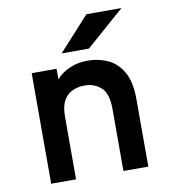

<svg xmlns="http://www.w3.org/2000/svg" viewBox="-82 -803 780 874"><g transform="rotate(-10 308.0 -366.0)"><path d="M84 0V-511H199V-390L184 -424Q184 -446.5 205.5 -469.2Q227 -492 263.2 -507.5Q299.5 -523 344 -523Q395 -523 438 -503Q481 -483 507 -436.8Q533 -390.5 533 -312V0H418V-288Q418 -358.5 386.8 -386.2Q355.5 -414 312 -414Q281.5 -414 255.8 -402.8Q230 -391.5 214.5 -364.5Q199 -337.5 199 -290V0ZM234 -576 376 -732H538L360 -576Z"/></g></svg>

Font: Overpass Mono
Style: Bold
Weight: 700
Monospace: yes
Designer: Delve Withrington, Dave Bailey
Foundry: Delve Fonts LLC
Version: Version 4.000